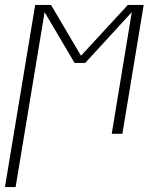

<svg xmlns="http://www.w3.org/2000/svg" viewBox="-31 -540 651 775"><path d="M-11 215 111 -520H175L296 -315L485 -520H549L463 0H420L501 -491L313 -286H270L149 -491L32 215Z"/></svg>

Font: Iosevka SS04 XLt Ex Obl
Style: Regular
Weight: 200
Width: 7
Italic angle: -9°
Monospace: yes
Designer: Belleve Invis
Foundry: Belleve Invis
Version: Version 19.0.0; ttfautohint (v1.8.4)